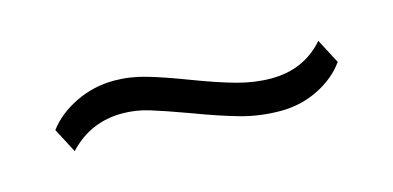

<svg xmlns="http://www.w3.org/2000/svg" viewBox="-30 -461 651 318"><g transform="rotate(-15 295.5 -302.0)"><path d="M279 -277Q238 -292 215 -299Q192 -306 169 -306Q114 -306 77 -266L55 -308Q73 -332 104 -347Q135 -362 170 -362Q197 -362 224.5 -354Q252 -346 294 -330Q336 -314 365.5 -306Q395 -298 423 -298Q479 -298 514 -338L536 -296Q519 -272 489 -257Q459 -242 424 -242Q389 -242 356.5 -251Q324 -260 279 -277Z"/></g></svg>

Font: Taviraj Medium
Style: Regular
Weight: 500
Designer: Katatrad Team
Foundry: CadsonDemak
Version: Version 1.001